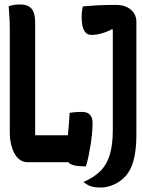

<svg xmlns="http://www.w3.org/2000/svg" viewBox="-20 -729 640 863"><path d="M104 0Q84 0 68.5 -11.5Q53 -23 43.5 -42Q34 -61 29 -83.5Q24 -106 24 -128Q24 -151 24 -188Q24 -225 24 -269.5Q24 -314 24 -361Q24 -408 24 -452.5Q24 -497 24 -533.5Q24 -570 24 -593Q24 -625 22.5 -649.5Q21 -674 19 -701Q26 -703 33 -705Q40 -707 48.5 -708Q57 -709 69 -709Q95 -709 110 -700Q125 -691 131.5 -673Q138 -655 138 -628Q138 -604 138 -565.5Q138 -527 138 -479.5Q138 -432 138 -381.5Q138 -331 138 -281.5Q138 -232 138 -190.5Q138 -149 138 -121H281Q299 -121 311 -113.5Q323 -106 330 -91Q337 -76 339 -53Q341 -30 338 0ZM293 -222Q299 -223 309 -224Q319 -225 330 -225.5Q341 -226 349 -226Q363 -226 373.5 -221Q384 -216 390 -205Q396 -194 396 -175Q396 -151 393.5 -126.5Q391 -102 387 -76.5Q383 -51 378 -27Q373 -3 366 19Q333 19 314 14.5Q295 10 287 0Q279 -10 279 -27Q279 -49 281.5 -80Q284 -111 287.5 -147.5Q291 -184 293 -222ZM355 89Q402 69 431 40Q460 11 473.5 -33.5Q487 -78 487 -145Q487 -196 487 -245.5Q487 -295 487 -343.5Q487 -392 487 -440Q487 -488 487 -534.5Q487 -581 487 -626L510 -583L462 -610L497 -606Q485 -598 471 -591.5Q457 -585 442.5 -580.5Q428 -576 415 -574Q402 -572 391 -572Q369 -572 358 -592Q347 -612 347 -651Q347 -666 348.5 -679Q350 -692 352 -700Q364 -701 380.5 -702.5Q397 -704 416.5 -705Q436 -706 457.5 -706.5Q479 -707 501 -707Q530 -707 550.5 -697Q571 -687 582 -670Q593 -653 593 -632Q593 -596 593 -552Q593 -508 593 -458.5Q593 -409 593 -354.5Q593 -300 593 -243Q593 -186 593 -126Q593 -76 587 -39.5Q581 -3 570 22Q559 47 543 64Q521 88 491 101Q461 114 433 114Q416 114 401.5 111.5Q387 109 376 103Q365 97 355 89Z"/></svg>

Font: Recursive Monospace Casual SemiBold
Style: Regular
Weight: 600
Version: Version 1.047